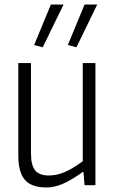

<svg xmlns="http://www.w3.org/2000/svg" viewBox="-20 -819 508 849"><path d="M186 10Q120 10 90.5 -23Q61 -56 61 -131V-540H117V-141Q117 -88 135.5 -65.5Q154 -43 196 -43Q231 -43 266 -58Q301 -73 346 -106V-540H402V0H354L349 -58H345Q295 -22 257.5 -6Q220 10 186 10ZM131 -620 205 -799H261L169 -610ZM280 -620 354 -799H410L318 -610Z"/></svg>

Font: Encode Sans Compressed
Style: Light
Weight: 300
Designer: Pablo Impallari, Andres Torresi
Foundry: Pablo Impallari, Andres Torresi
Version: Version 1.000; ttfautohint (v1.00) -l 8 -r 50 -G 200 -x 14 -